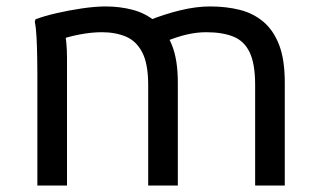

<svg xmlns="http://www.w3.org/2000/svg" viewBox="-20 -576 996 596"><path d="M96 0V-344Q96 -364 95.5 -396Q95 -428 93.5 -459Q92 -490 88 -508L90 -516Q116 -526 155 -535Q194 -544 235 -550Q276 -556 308 -556Q352 -556 392 -545.5Q432 -535 463.5 -508.5Q495 -482 513.5 -436.5Q532 -391 532 -320V0H440V-312Q440 -378 421.5 -413.5Q403 -449 370.5 -462.5Q338 -476 296 -476Q264 -476 227.5 -469Q191 -462 164 -452L180 -480Q184 -465 186 -442.5Q188 -420 188 -396V0ZM772 0V-312Q772 -378 755 -413.5Q738 -449 704 -462.5Q670 -476 620 -476Q591 -476 560.5 -469Q530 -462 496 -448L440 -512Q490 -532 539.5 -544Q589 -556 632 -556Q682 -556 724 -545.5Q766 -535 797.5 -508.5Q829 -482 846.5 -436.5Q864 -391 864 -320V0Z"/></svg>

Font: Kufam
Style: Regular
Weight: 400
Designer: Wael Morcos, Artur Schmal
Foundry: Original Type
Version: Version 1.301; ttfautohint (v1.8.3)